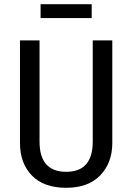

<svg xmlns="http://www.w3.org/2000/svg" viewBox="-20 -881 629 913"><path d="M514 -201Q514 -107 457 -47.5Q400 12 295 12Q188 12 131.5 -46.5Q75 -105 75 -201V-689H168V-208Q168 -64 295 -64Q421 -64 421 -208V-689H514ZM173 -795V-861H416V-795Z"/></svg>

Font: Fira Sans Condensed
Style: Regular
Weight: 400
Width: 3
Designer: bBox Type GmbH & Carrois Corporate GbR & Edenspiekermann AG
Foundry: bBox Type GmbH & Carrois Corporate GbR & Edenspiekermann AG
Version: Version 4.301